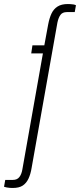

<svg xmlns="http://www.w3.org/2000/svg" viewBox="-92 -751 397 953"><path d="M-29 182Q-35 182 -43 181.5Q-51 181 -58.5 179.5Q-66 178 -72 176L-66 142H-28Q-7 142 4 128Q15 114 19 90L121 -486H63L69 -526H128L147 -629Q153 -661 163.5 -683.5Q174 -706 193.5 -718.5Q213 -731 245 -731Q251 -731 258 -730.5Q265 -730 272 -729Q279 -728 285 -725L279 -691H240Q218 -691 208 -677Q198 -663 193 -639L65 82Q60 113 49.5 135.5Q39 158 21 170Q3 182 -29 182Z"/></svg>

Font: Archivo Condensed Thin
Style: Italic
Weight: 250
Width: 3
Italic angle: -10°
Designer: Hector Gatti
Foundry: Omnibus-Type
Version: Version 2.001